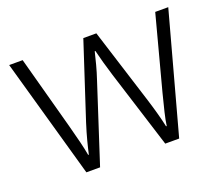

<svg xmlns="http://www.w3.org/2000/svg" viewBox="-94 -760 925 803"><g transform="rotate(-20 368.0 -359.0)"><path d="M406 -439 515 -93H577L722 -625H664L577 -297C562 -238 550 -192 546 -160H543C536 -194 523 -241 508 -289L402 -625H344L234 -289C217 -236 206 -191 199 -159H196C190 -194 179 -237 163 -297L74 -625H14L164 -93H225L337 -438C352 -482 362 -524 370 -557H373C381 -524 392 -484 406 -439Z"/></g></svg>

Font: Noto Sans Telugu UI Light
Style: Regular
Weight: 300
Designer: Jelle Bosma - Monotype Design Team
Foundry: Monotype Imaging Inc.
Version: Version 2.005